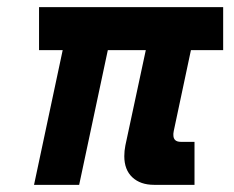

<svg xmlns="http://www.w3.org/2000/svg" viewBox="-20 -516 652 536"><path d="M75 0 155 -376H89V-496H603V-376H513L465 -150Q464 -145 464 -143Q464 -141 464 -139Q464 -120 485 -120H523V0H410Q372 0 349.5 -21Q327 -42 327 -80Q327 -95 330 -110L387 -376H281L201 0Z"/></svg>

Font: Space Mono
Style: Bold Italic
Weight: 700
Italic angle: -12°
Monospace: yes
Designer: Colophon Foundry / Benjamin Critton
Foundry: Colophon Foundry
Version: Version 1.000;PS 1.000;hotconv 1.0.81;makeotf.lib2.5.63406